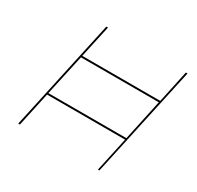

<svg xmlns="http://www.w3.org/2000/svg" viewBox="-143 -822 1012 987"><g transform="rotate(30 362.5 -329.0)"><path d="M702 -658 559 0H550L594 -203H131L87 0H77L220 -658H230L188 -466H651L692 -658ZM596 -213 648 -456H186L133 -213Z"/></g></svg>

Font: Ysabeau Hairline
Style: Italic
Weight: 100
Italic angle: -12°
Designer: Christian Thalmann (Catharsis Fonts)
Version: Version 0.003